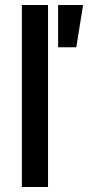

<svg xmlns="http://www.w3.org/2000/svg" viewBox="-20 -743 350 763"><path d="M66.9 0V-723.1H170.9V0ZM210.9 -555.2V-723.1H310.1L283.2 -555.2Z"/></svg>

Font: Archivo Medium
Style: Regular
Weight: 500
Designer: Hector Gatti
Foundry: Omnibus-Type
Version: Version 2.001